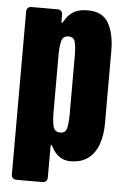

<svg xmlns="http://www.w3.org/2000/svg" viewBox="-58 -782 618 946"><g transform="rotate(5 250.5 -309.0)"><path d="M59.6 122.1Q48.3 122.1 41.7 115.5Q35.2 108.9 35.2 97.7V-708Q35.2 -719.2 41.7 -725.8Q48.3 -732.4 59.6 -732.4H188.5Q199.7 -732.4 206.3 -725.8Q212.9 -719.2 212.9 -708V-678.7Q212.9 -667 215.3 -667Q217.8 -667 223.1 -676.3Q237.3 -701.7 257.8 -717.8Q286.1 -740.2 337.4 -740.2Q338.4 -740.2 339.4 -740.2Q411.1 -740.2 440.7 -688Q470.2 -635.7 470.2 -551.3V-190.9Q470.2 -134.8 454.3 -89.6Q438.5 -44.4 404.5 -18.3Q370.6 7.8 315.9 7.8Q254.9 7.8 222.7 -55.7Q217.8 -64.9 215.3 -64.9Q212.9 -64.9 212.9 -53.7V97.7Q212.9 108.9 206.3 115.5Q199.7 122.1 188.5 122.1ZM254.4 -128.4Q281.7 -128.4 287.4 -155.8Q293 -183.1 293 -223.1V-509.3Q293 -549.8 287.4 -576.9Q281.7 -604 254.4 -604Q226.1 -604 219.5 -576.4Q212.9 -548.8 212.9 -509.3V-223.1Q212.9 -183.6 219.5 -156Q226.1 -128.4 254.4 -128.4Z"/></g></svg>

Font: Fz Anton Round
Style: Regular
Weight: 400
Designer: Vernon Adams
Foundry: Vernon Adams
Version: Version 2.0 Mod + VH boi FontZin